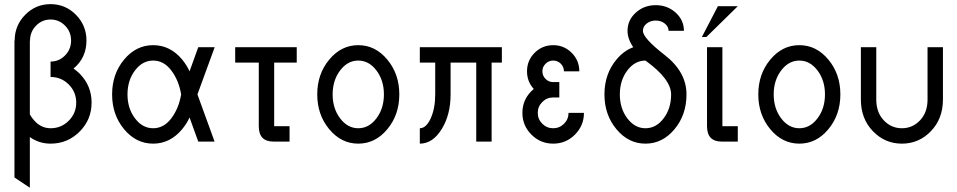

<svg xmlns="http://www.w3.org/2000/svg" viewBox="-20 -674 4558 914"><path d="M122.1 219.7 48.8 170.9V-481H49.8Q49.8 -552.7 99.9 -603.5Q149.9 -654.3 220.7 -654.3Q291.5 -654.3 341.6 -603.5Q391.6 -552.7 391.6 -481Q391.6 -398.9 330.1 -347.7Q345.2 -337.4 358.9 -323.7Q416 -266.1 416 -185.5Q416 -104.5 358.9 -47.4Q301.8 9.8 220.7 9.8Q166 9.8 122.1 -21.5ZM220.7 -63.5Q271.5 -63.5 307.1 -99.1Q342.8 -134.8 342.8 -185.5Q342.8 -236.3 307.1 -272Q271.5 -307.6 220.7 -307.6V-380.9Q261.2 -380.9 289.8 -410.2Q318.4 -439.5 318.4 -481Q318.4 -522.5 289.8 -551.8Q261.2 -581.1 220.7 -581.1Q180.2 -581.1 151.6 -551.8Q123 -522.5 123 -481H122.1V-129.4Q127.4 -119.6 134.3 -110.8Q169.9 -63.5 220.7 -63.5Z M709 -63.5Q759.8 -63.5 795.4 -110.6Q831.1 -157.7 842.3 -224.6Q831.1 -291.5 795.4 -338.6Q759.8 -385.7 709 -385.7Q658.2 -385.7 622.6 -338.6Q586.9 -291.5 586.9 -224.6Q586.9 -157.7 622.6 -110.6Q658.2 -63.5 709 -63.5ZM709 9.8Q627.9 9.8 570.8 -58.8Q513.7 -127.4 513.7 -224.6Q513.7 -321.8 570.8 -390.4Q627.9 -459 709 -459Q790 -459 847.2 -390.6Q868.7 -364.3 882.3 -334.5L923.8 -449.2H1002L919.9 -224.6L1001.5 0H923.8L882.3 -114.7Q868.7 -85 847.2 -59.1Q790 9.8 709 9.8Z M1358.4 0H1281.7Q1211.9 0 1211.9 -73.2V-376H1099.6V-449.2H1392.6V-376H1285.2V-73.2H1358.4Z M1685.5 9.8Q1604.5 9.8 1547.4 -58.8Q1490.2 -127.4 1490.2 -224.6Q1490.2 -321.8 1547.4 -390.4Q1604.5 -459 1685.5 -459Q1766.6 -459 1823.7 -390.4Q1880.9 -321.8 1880.9 -224.6Q1880.9 -127.4 1823.7 -58.8Q1766.6 9.8 1685.5 9.8ZM1685.5 -63.5Q1736.3 -63.5 1772 -110.6Q1807.6 -157.7 1807.6 -224.6Q1807.6 -291.5 1772 -338.6Q1736.3 -385.7 1685.5 -385.7Q1634.8 -385.7 1599.1 -338.6Q1563.5 -291.5 1563.5 -224.6Q1563.5 -157.7 1599.1 -110.6Q1634.8 -63.5 1685.5 -63.5Z M1978.5 9.8V-63.5Q2008.8 -63.5 2030.3 -110.6Q2051.8 -157.7 2051.8 -224.6V-376H1978.5V-449.2H2369.1V-376H2320.3V0H2247.1V-376H2125V-224.6Q2125 -127.4 2082.3 -58.8Q2039.6 9.8 1978.5 9.8Z M2613.3 9.8Q2552.7 9.8 2509.8 -33.2Q2466.8 -76.2 2466.8 -136.7Q2466.8 -205.1 2521 -250.5Q2488.8 -285.6 2488.8 -334.5Q2488.8 -386.2 2525.1 -422.6Q2561.5 -459 2613.3 -459Q2665 -459 2701.4 -422.6Q2737.8 -386.2 2737.8 -334.5H2664.6Q2664.6 -355.5 2649.7 -370.6Q2634.8 -385.7 2613.3 -385.7Q2592.3 -385.7 2577.1 -370.6Q2562 -355.5 2562 -334.5Q2562 -313.5 2577.1 -298.3Q2592.3 -283.2 2613.3 -283.2H2642.6V-210H2613.3Q2583 -210 2561.5 -188.5Q2540 -167 2540 -136.7Q2540 -106.4 2561.5 -85Q2583 -63.5 2613.3 -63.5Q2643.6 -63.5 2665 -85Q2686.5 -106.4 2686.5 -136.7H2759.8Q2759.8 -76.2 2717 -33.2Q2674.3 9.8 2613.3 9.8Z M3052.7 9.8Q2971.7 9.8 2914.6 -58.8Q2857.4 -127.4 2857.4 -224.6Q2857.4 -321.8 2914.6 -390.6Q2949.7 -432.6 2994.6 -449.2Q2967.3 -488.8 2967.3 -527.3Q2967.3 -578.1 3006.6 -613.8Q3045.9 -649.4 3101.6 -649.4Q3157.2 -649.4 3196.5 -613.8Q3235.8 -578.1 3235.8 -527.3H3162.6Q3162.6 -547.4 3144.8 -561.8Q3127 -576.2 3101.6 -576.2Q3076.2 -576.2 3058.3 -561.8Q3040.5 -547.4 3040.5 -527.3Q3040.5 -492.7 3144.3 -412.1Q3248 -331.5 3248 -224.6Q3248 -127.4 3190.9 -58.8Q3133.8 9.8 3052.7 9.8ZM3052.7 -63.5Q3103.5 -63.5 3139.2 -110.6Q3174.8 -157.7 3174.8 -224.6Q3174.8 -297.4 3052.7 -385.7Q3002 -385.7 2966.3 -338.6Q2930.7 -291.5 2930.7 -224.6Q2930.7 -157.7 2966.3 -110.6Q3002 -63.5 3052.7 -63.5Z M3492.2 0H3415.5Q3345.7 0 3345.7 -73.2V-449.2H3418.9V-73.2H3492.2Z M3342.8 -498H3321.3L3397.5 -644.5H3492.2Z M3785.2 9.8Q3704.1 9.8 3647 -58.8Q3589.8 -127.4 3589.8 -224.6Q3589.8 -321.8 3647 -390.4Q3704.1 -459 3785.2 -459Q3866.2 -459 3923.3 -390.4Q3980.5 -321.8 3980.5 -224.6Q3980.5 -127.4 3923.3 -58.8Q3866.2 9.8 3785.2 9.8ZM3785.2 -63.5Q3835.9 -63.5 3871.6 -110.6Q3907.2 -157.7 3907.2 -224.6Q3907.2 -291.5 3871.6 -338.6Q3835.9 -385.7 3785.2 -385.7Q3734.4 -385.7 3698.7 -338.6Q3663.1 -291.5 3663.1 -224.6Q3663.1 -157.7 3698.7 -110.6Q3734.4 -63.5 3785.2 -63.5Z M4273.4 9.8Q4192.4 9.8 4135.3 -49.6Q4078.1 -108.9 4078.1 -200.2V-449.2H4151.4V-200.2Q4151.4 -139.2 4187 -101.3Q4222.7 -63.5 4273.4 -63.5Q4324.2 -63.5 4359.9 -101.3Q4395.5 -139.2 4395.5 -200.2V-449.2H4468.8V-200.2Q4468.8 -108.9 4411.6 -49.6Q4354.5 9.8 4273.4 9.8Z"/></svg>

Font: Catrinity
Style: Regular
Weight: 400
Designer: Alexander Lange
Foundry: High-Logic / Made with FontCreator
Version: Version 2.090;May 20, 2024;FontCreator 15.0.0.2974 64-bit